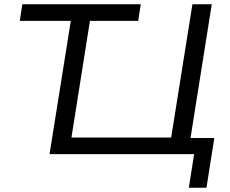

<svg xmlns="http://www.w3.org/2000/svg" viewBox="-20 -725 1084 903"><path d="M868 158 893 0H213L313 -627H73L85 -705H642L630 -627H403L316 -78H785L885 -705H976L876 -76H988L951 158Z"/></svg>

Font: Nunito Sans 10pt SemiExpanded
Style: Italic
Weight: 400
Width: 6
Italic angle: -9°
Designer: Vernon Adams
Foundry: Vernon Adams
Version: Version 3.101;gftools[0.9.27]